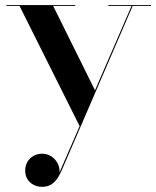

<svg xmlns="http://www.w3.org/2000/svg" viewBox="-20 -480 620 762"><path d="M278.5 -456.5V-460H5.5V-456.5H57.5L296 20.5L216 204.5C219 162 184 130 148 130C109.5 130 80 157.5 80 197C80 241 115.5 261.5 146.5 261.5C188.5 261.5 207 235.5 225 196L506.5 -456.5H579.5V-460H410V-456.5H502L357 -121.5L191 -456.5Z"/></svg>

Font: Bodoni* 48pt Medium
Style: Regular
Weight: 500
Version: Version 2.3